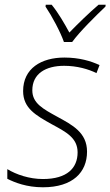

<svg xmlns="http://www.w3.org/2000/svg" viewBox="-20 -784 468 814"><path d="M251 -606H286C317 -649 386 -717 427 -756L428 -764H398C357 -729 310 -683 274 -646C254 -683 227 -730 199 -764H174L173 -756C200 -716 236 -649 251 -606ZM162 10C289 10 349 -54 349 -141C349 -222 287 -254 223 -289C163 -322 117 -346 117 -401C117 -472 174 -505 252 -505C306 -505 355 -491 389 -474L402 -508C366 -525 316 -540 253 -540C155 -540 78 -494 78 -398C78 -325 132 -295 200 -257C259 -225 309 -200 309 -138C309 -72 265 -25 162 -25C104 -25 49 -44 11 -67V-26C43 -10 93 10 162 10Z"/></svg>

Font: Noto Sans ExtraLight
Style: Italic
Weight: 200
Italic angle: -12°
Designer: Monotype Design Team
Foundry: Monotype Imaging Inc.
Version: Version 2.013